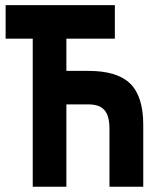

<svg xmlns="http://www.w3.org/2000/svg" viewBox="-20 -713 626 733"><path d="M397.9 0V-221.7Q397.9 -270.5 378.9 -292.5Q359.9 -314.5 317.4 -314.5H233.4V0H105V-565.4H1.5V-693.4H418.5V-565.4H233.4V-442.4H317.4Q427.7 -442.4 477.3 -393.6Q526.9 -344.7 526.9 -236.3V0Z"/></svg>

Font: Cascadia Code NF
Style: Bold
Weight: 700
Monospace: yes
Designer: Aaron Bell
Foundry: Saja Typeworks
Version: Version 2404.023; ttfautohint (v1.8.4)